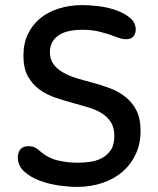

<svg xmlns="http://www.w3.org/2000/svg" viewBox="-20 -726 622 754"><path d="M304 -706Q332 -706 368.5 -701.5Q405 -697 437 -685.5Q469 -674 491 -655.5Q513 -637 513 -610Q513 -594 504 -583Q495 -572 475 -572Q460 -572 444.5 -578Q429 -584 409.5 -590.5Q390 -597 364.5 -603Q339 -609 305 -609Q239 -609 207.5 -585.5Q176 -562 176 -521Q176 -493 190 -474Q204 -455 227.5 -441.5Q251 -428 280.5 -419Q310 -410 341 -402Q376 -393 410.5 -380Q445 -367 472 -346Q499 -325 515.5 -293Q532 -261 532 -212Q532 -161 513 -120.5Q494 -80 461 -51.5Q428 -23 382 -7.5Q336 8 282 8Q252 8 212 2.5Q172 -3 136 -16.5Q100 -30 75 -52.5Q50 -75 50 -108Q50 -128 60.5 -140Q71 -152 92 -152Q109 -152 120 -145.5Q131 -139 139 -131Q169 -105 207 -96Q245 -87 285 -87Q308 -87 333.5 -90.5Q359 -94 380 -105Q401 -116 415 -136.5Q429 -157 429 -192Q429 -224 416.5 -244.5Q404 -265 383 -279Q362 -293 333.5 -302Q305 -311 272 -320Q235 -330 199 -342Q163 -354 135 -374.5Q107 -395 89.5 -426.5Q72 -458 72 -507Q72 -556 90 -593Q108 -630 139 -655Q170 -680 212.5 -693Q255 -706 304 -706Z"/></svg>

Font: Sniglet
Style: Regular
Weight: 400
Designer: Haley Fiege
Foundry: Haley Fiege, Pablo Impallari, Brenda Gallo
Version: Version 2.000; ttfautohint (v0.95) -l 8 -r 50 -G 200 -x 14 -